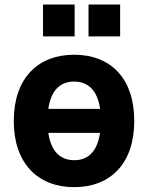

<svg xmlns="http://www.w3.org/2000/svg" viewBox="-20 -792 702 824"><path d="M298.3 11.2C455.1 11.2 556.2 -91.3 556.2 -272.9C556.2 -455.6 455.1 -557.1 298.3 -557.1C142.1 -557.1 39.1 -455.6 39.1 -272.9C39.1 -91.3 142.1 11.2 298.3 11.2ZM299.3 -104.5C239.7 -104.5 199.2 -140.6 187.5 -221.7H409.2C397.5 -140.6 356.9 -104.5 299.3 -104.5ZM298.3 -441.9C356.9 -441.9 397.9 -405.8 409.7 -324.7H187.5C198.7 -405.8 239.7 -441.9 298.3 -441.9ZM300.3 -635.7V-772.5H164.6V-635.7ZM495.6 -635.7V-772.5H359.9V-635.7Z"/></svg>

Font: Winston ExtraBold
Style: Regular
Weight: 800
Designer: Vernon Adams, Kim Jin-seong, David Berlow, Cristiano Sobral
Foundry: The Winston Project Authors
Version: Version 3.004